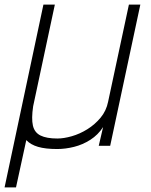

<svg xmlns="http://www.w3.org/2000/svg" viewBox="-39 -638 659 840"><path d="M-19 182 151 -618H201L106 -173Q98 -119 105 -88.5Q112 -58 138.5 -45Q165 -32 212 -32Q240 -32 275 -42Q310 -52 343 -72.5Q376 -93 401 -123Q426 -153 434 -193L525 -618H575L443 0H393L412 -82Q390 -48 356.5 -26.5Q323 -5 285 4.5Q247 14 211 14Q160 14 127.5 4.5Q95 -5 76 -25L31 182Z"/></svg>

Font: Victor Mono Thin
Style: Italic
Weight: 100
Italic angle: -12°
Monospace: yes
Designer: Rune Bjørnerås
Version: Version 1.561;gftools[0.9.30]